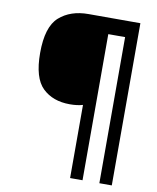

<svg xmlns="http://www.w3.org/2000/svg" viewBox="-95 -833 845 1034"><g transform="rotate(10 327.5 -316.5)"><path d="M360 127H428V-672H520V127H588V-760H304Q206 -760 145 -706Q84 -652 84 -509Q84 -372 140 -318Q196 -264 289 -264Q330 -264 360 -273Z"/></g></svg>

Font: Noto Sans UI Medium
Style: Italic
Weight: 500
Italic angle: -12°
Designer: Monotype Design Team
Foundry: Monotype Imaging Inc.
Version: Version 1.901